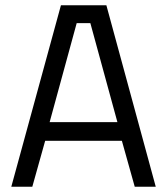

<svg xmlns="http://www.w3.org/2000/svg" viewBox="-20 -711 636 731"><path d="M23 0 212 -691H385L573 0H493L444 -175H152L103 0ZM169 -246H427L324 -623H272Z"/></svg>

Font: Cairo-CLs
Style: CLs-Regular
Weight: 400
Version: Version 3.130;gftools[0.9.24]